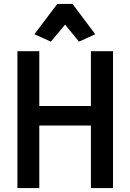

<svg xmlns="http://www.w3.org/2000/svg" viewBox="-20 -962 667 982"><path d="M273 -942 156 -787 240 -749 313 -836 384 -749 467 -787 351 -942ZM69 -700V0H181V-320H445V0H558V-700H445V-420H181V-700Z"/></svg>

Font: Mint Spirit
Style: Bold
Weight: 700
Designer: HARENDAL Hirwen
Foundry: Arkandis Digital Foundry.
Version: Version 1.004;FFEdit